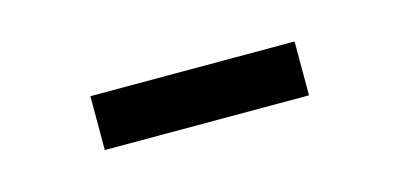

<svg xmlns="http://www.w3.org/2000/svg" viewBox="-26 -820 412 198"><g transform="rotate(-15 180.0 -721.0)"><path d="M71 -750H289V-692.5H71Z"/></g></svg>

Font: Mohave Light
Style: Regular
Weight: 400
Version: Version 2.003